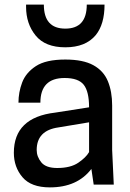

<svg xmlns="http://www.w3.org/2000/svg" viewBox="-20 -800 565 832"><path d="M196 12Q115 12 77.5 -32Q40 -76 40 -138Q40 -291 219 -312L366 -335Q366 -403 343 -432.5Q320 -462 260 -462Q155 -462 155 -355H60Q60 -400 76 -442.5Q92 -485 135.5 -513.5Q179 -542 263 -542Q340 -542 384.5 -517.5Q429 -493 447.5 -448Q466 -403 466 -343V-150L473 0H386L376 -68Q315 12 196 12ZM263 -595Q176 -595 134.5 -646Q93 -697 93 -770V-780H170Q170 -676 263 -676Q356 -676 356 -780H433Q433 -695 395 -648Q351 -595 263 -595ZM228 -72Q286 -72 319.5 -95Q353 -118 366 -141V-270L234 -248Q139 -235 139 -150Q139 -121 159 -96.5Q179 -72 228 -72Z"/></svg>

Font: Tanohe Sans Medium
Style: Regular
Weight: 500
Designer: Village Type and Design LLC
Foundry: Cooper Hewitt Smithsonian Design Museum
Version: Version 1.00;September 29, 2021;FontCreator 13.0.0.2655 64-b